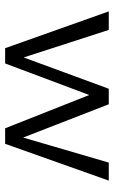

<svg xmlns="http://www.w3.org/2000/svg" viewBox="136 -590 454 767"><g transform="rotate(90 363.5 -207.0)"><path d="M26 -414H100L210 -74L335 -414H397L530 -72L630 -414H702L555 0H493L360 -336L234 0H173Z"/></g></svg>

Font: QiushuiShotai Bright
Style: Regular
Weight: 400
Designer: Christian Thalmann (Catharsis Fonts)
Version: Version 1.250;